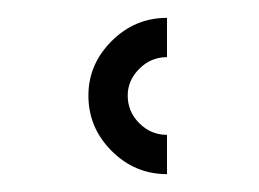

<svg xmlns="http://www.w3.org/2000/svg" viewBox="-20 -774 290 215"><path d="M167 -754V-710Q149 -710 136 -697Q123 -684 123 -667Q123 -649 136 -636Q149 -623 167 -623V-579Q131 -579 105 -605Q79 -631 79 -667Q79 -702 105 -728Q131 -754 167 -754Z"/></svg>

Font: ColatingCofangSans
Style: Regular
Weight: 400
Foundry: GNU
Version: Version 412.227;June 27, 2022;FontCreator 11.0.0.2412 32-bit